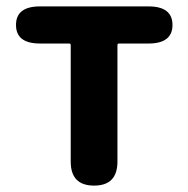

<svg xmlns="http://www.w3.org/2000/svg" viewBox="-20 -580 588 600"><path d="M274 0Q201 0 201 -75V-439Q201 -444 196 -444H105Q30 -444 30 -502Q30 -560 105 -560H444Q519 -560 519 -502Q519 -444 444 -444H352Q347 -444 347 -439V-75Q347 0 274 0Z"/></svg>

Font: Resource Han Rounded JP
Style: Bold
Weight: 700
Designer: Cyano Hao (round all glyphs); Ryoko NISHIZUKA 西塚涼子 (kana, bopomofo & ideographs); Paul D. Hunt (Latin, Greek & Cyrillic)
Foundry: Cyano Hao
Version: 0.990